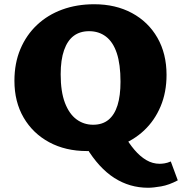

<svg xmlns="http://www.w3.org/2000/svg" viewBox="-20 -695 858 905"><path d="M390 17Q289 17 212 -24.5Q135 -66 91.5 -140.5Q48 -215 48 -314Q48 -397 76 -463.5Q104 -530 154.5 -577.5Q205 -625 273.5 -650Q342 -675 424 -675Q525 -675 602 -633.5Q679 -592 722 -517Q765 -442 765 -342Q765 -260 737 -193.5Q709 -127 659 -80Q609 -33 540.5 -8Q472 17 390 17ZM419 -107Q463 -107 491.5 -130.5Q520 -154 534 -199Q548 -244 548 -310Q548 -392 530.5 -444.5Q513 -497 479.5 -522.5Q446 -548 400 -548Q357 -548 327.5 -526Q298 -504 282 -458.5Q266 -413 266 -345Q266 -263 286 -210.5Q306 -158 340.5 -132.5Q375 -107 419 -107ZM566 -58Q588 -19 614 11.5Q640 42 669.5 59.5Q699 77 733 77Q742 77 755.5 75Q769 73 785 66L818 155Q777 177 739.5 183.5Q702 190 678 190Q591 190 518.5 143.5Q446 97 387 0Z"/></svg>

Font: Ysabeau Office Black
Style: Regular
Weight: 900
Designer: Christian Thalmann (Catharsis Fonts)
Version: Version 2.001;gftools[0.9.30]; featfreeze: tnum,lnum,ss02